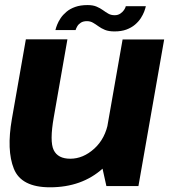

<svg xmlns="http://www.w3.org/2000/svg" viewBox="-20 -752 693 776"><path d="M410 0H539.5L643.5 -592.5H475.5L388.5 -97ZM252.5 -593H84.5L28 -271Q6 -145 36 -70Q66 5 182 5Q311 5 395.5 -71.2Q480 -147.5 494 -226L418 -260.5Q406 -192 361 -151.2Q316 -110.5 264 -110.5Q214 -110.5 197 -145.5Q180 -180.5 197.5 -279ZM442.5 -625Q470.5 -625 490.8 -632.5Q511 -640 525.5 -652.2Q540 -664.5 549 -678.5Q558 -692.5 562.8 -705.2Q567.5 -718 569.5 -727H488.5Q487 -720 481.2 -711.5Q475.5 -703 466 -696.8Q456.5 -690.5 443.5 -690.5Q428.5 -690.5 417.8 -696.8Q407 -703 396 -711Q385 -719 370.5 -725.2Q356 -731.5 334 -731.5Q305 -731.5 284 -724Q263 -716.5 248.8 -704.5Q234.5 -692.5 225.2 -678.8Q216 -665 211 -652.2Q206 -639.5 204 -630.5H285.5Q287.5 -637.5 292.5 -646Q297.5 -654.5 307 -660.5Q316.5 -666.5 331.5 -666.5Q345 -666.5 355.8 -660.2Q366.5 -654 377.8 -645.8Q389 -637.5 404.2 -631.2Q419.5 -625 442.5 -625Z"/></svg>

Font: Anybody UltraCondensed Thin
Style: Bold Italic
Weight: 700
Italic angle: -10°
Version: Version 1.111